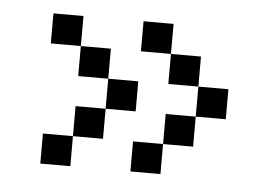

<svg xmlns="http://www.w3.org/2000/svg" viewBox="-34 -481 569 398"><g transform="rotate(5 250.0 -282.0)"><path d="M62.5 -187.5H125V-125H62.5ZM125 -250H187.5V-187.5H125ZM187.5 -312.5H250V-250H187.5ZM125 -375H187.5V-312.5H125ZM62.5 -437.5H125V-375H62.5ZM250 -187.5H312.5V-125H250ZM312.5 -250H375V-187.5H312.5ZM375 -312.5H437.5V-250H375ZM312.5 -375H375V-312.5H312.5ZM250 -437.5H312.5V-375H250Z"/></g></svg>

Font: Pixel Operator SC
Style: Regular
Weight: 400
Designer: Jayvee Enaguas (GrandChaos9000)
Foundry: The Grandoplex Project
Version: Version 1.4.1 (September 5, 2015)